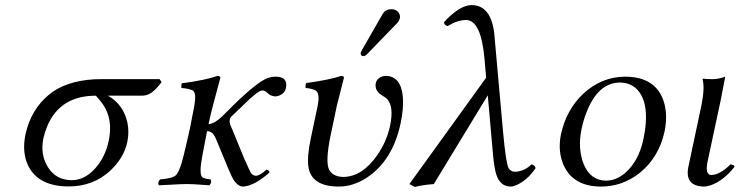

<svg xmlns="http://www.w3.org/2000/svg" viewBox="-20 -718 2890 749"><path d="M531.2 -344.7H401.4Q462.9 -309.1 477.5 -237.3Q484.4 -201.7 476.6 -164.1Q463.4 -102.1 409.7 -51.8Q343.3 9.3 248 9.3Q129.9 9.3 89.8 -71.8Q64.9 -124 79.6 -194.8Q100.6 -290.5 171.4 -349.1Q235.4 -401.9 348.1 -408.7Q360.8 -409.2 372.6 -409.2H602.5L610.4 -397.9Q577.6 -353.5 549.8 -346.7Q540.5 -344.7 531.2 -344.7ZM259.8 -15.1Q318.8 -15.1 365.2 -78.1Q393.1 -117.7 403.8 -167Q422.4 -253.4 380.4 -312.5Q369.6 -327.6 354 -344.7Q214.8 -344.7 164.6 -226.6Q155.3 -204.1 149.4 -179.2Q135.7 -114.3 168.5 -63.5Q199.7 -15.6 259.8 -15.1Z M769 -108.9Q755.9 -38.6 769 -26.9Q777.3 -20.5 801.8 -18.1Q807.6 -6.3 796.9 4.9Q788.1 4.4 768.6 2.9Q731 0 710 0Q686.5 0 648.9 2.4Q617.7 4.4 599.6 4.9Q593.8 -6.8 604.5 -18.1Q653.3 -22 666.5 -34.7Q681.6 -50.8 695.8 -108.9Q711.9 -175.3 721.7 -220.7Q727.5 -248.5 738.3 -307.1Q746.6 -354.5 732.9 -364.3Q722.2 -371.6 687.5 -375Q686.5 -387.2 689.5 -393.1Q779.3 -404.8 828.6 -421.9Q839.8 -420.9 839.8 -415Q839.4 -413.6 812 -311.5Q802.2 -274.9 793.5 -233.9Q816.4 -235.4 844.7 -262.2L890.1 -307.1Q982.4 -397.5 1022.9 -413.1Q1040 -418.9 1055.7 -418.9Q1103.5 -418.9 1095.7 -376Q1095.2 -374.5 1095.2 -374Q1090.8 -353.5 1067.9 -344.7Q1060.5 -342.3 1054.7 -341.8Q1035.2 -342.8 1022.5 -356Q1014.6 -364.7 1003.4 -365.2Q986.3 -365.2 929.2 -308.1Q926.3 -305.2 924.3 -303.2L881.3 -262.2Q877.4 -257.3 876 -249Q874 -237.3 886.2 -212.9L931.6 -102.1Q955.6 -46.9 961.4 -40Q969.2 -32.7 978.5 -32.2Q995.6 -33.7 1019.5 -56.2Q1029.3 -53.2 1030.8 -48.3Q1031.2 -46.4 1031.2 -44.9Q971.7 7.3 928.7 9.8Q904.3 9.8 885.3 -27.3Q878.4 -41 870.6 -60.1L824.2 -171.9Q813 -202.1 794.4 -205.6Q790.5 -206.1 787.6 -206.1Q782.2 -178.2 769 -108.9Z M1505.4 -682.1Q1531.2 -682.1 1539.1 -661.1Q1541 -653.8 1540 -647Q1537.1 -636.7 1530.3 -628.9L1412.1 -506.8Q1404.3 -499.5 1398.4 -499Q1387.7 -499 1387.2 -508.8Q1387.2 -510.7 1387.2 -512.2Q1388.7 -516.6 1391.6 -522L1473.6 -665Q1484.4 -681.6 1505.4 -682.1ZM1294.4 -307.1 1270.5 -193.8Q1248 -86.9 1264.2 -55.2Q1279.3 -28.8 1318.4 -27.8Q1392.6 -27.8 1452.1 -113.3Q1488.3 -166 1501.5 -226.1Q1519 -309.6 1484.9 -336.4Q1479 -340.8 1468.3 -347.2Q1440.9 -365.2 1445.8 -393.1Q1450.2 -413.1 1473.6 -420.4Q1479.5 -421.9 1483.9 -421.9Q1543 -421.9 1551.3 -342.8Q1555.7 -298.3 1543 -237.8Q1512.2 -92.3 1411.6 -25.4Q1357.9 9.8 1302.2 9.8Q1196.8 9.8 1183.6 -64.5Q1176.8 -104.5 1192.4 -178.2L1218.8 -303.2Q1229 -352.1 1212.4 -364.3Q1200.2 -372.1 1171.9 -375Q1170.9 -387.7 1174.3 -394Q1264.6 -406.2 1311 -421.9Q1321.8 -420.9 1321.8 -415Q1321.3 -414.1 1294.4 -307.1Z M2069.3 -62Q2037.6 -15.1 1995.1 3.9Q1981.9 9.8 1972.2 9.8Q1930.2 9.8 1915 -40.5Q1907.2 -67.9 1902.8 -120.1L1882.8 -346.2L1672.4 0Q1628.4 3.4 1598.6 11.2L1577.1 0L1876.5 -415L1870.1 -487.8Q1856.9 -639.2 1798.3 -640.1Q1763.7 -639.6 1726.1 -616.2Q1712.9 -620.1 1712.4 -629.9Q1712.4 -631.3 1712.4 -631.8Q1772.5 -697.3 1819.3 -698.2Q1898.4 -698.2 1909.2 -577.6Q1909.2 -575.7 1909.2 -575.2L1942.4 -204.1Q1953.6 -81.1 1964.4 -61.5Q1973.1 -48.3 1988.3 -47.9Q2024.9 -48.8 2053.7 -77.1Q2067.4 -72.8 2069.3 -62Z M2168.5 -194.8Q2189.5 -290 2254.9 -352.1Q2327.1 -418.5 2418 -418.9Q2540 -418.9 2570.3 -318.8Q2585.4 -267.1 2572.3 -204.1Q2550.3 -104.5 2476.1 -43.9Q2408.2 9.8 2324.7 9.8Q2214.4 9.8 2177.2 -77.1Q2155.3 -130.4 2168.5 -194.8ZM2398.9 -396Q2313.5 -396 2268.1 -280.3Q2256.3 -250 2249 -216.8Q2232.4 -138.2 2257.8 -75.7Q2284.2 -14.2 2343.8 -13.2Q2396 -13.2 2439.9 -64.9Q2475.6 -108.4 2489.7 -173.8Q2519.5 -314.9 2463.4 -371.1Q2437.5 -395.5 2398.9 -396Z M2716.3 -307.1Q2730 -374 2720.7 -409.2L2723.1 -411.1Q2734.9 -409.2 2761.7 -409.2Q2784.2 -409.7 2809.1 -418.9Q2809.1 -418 2791.5 -327.1L2739.7 -85Q2730.5 -36.1 2754.4 -35.2Q2789.1 -36.1 2830.1 -77.1Q2843.3 -74.2 2844.2 -71.3Q2844.7 -68.8 2845.2 -66.9Q2803.2 -13.7 2753.4 4.4Q2737.8 9.8 2725.6 9.8Q2649.9 7.8 2665.5 -67.9Z"/></svg>

Font: Linux Libertine Display Slanted O
Style: Slanted
Weight: 400
Designer: Philipp H. Poll
Foundry: Philipp H. Poll
Version: Version 5.0.9